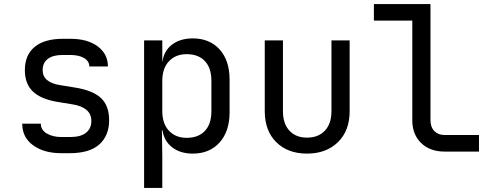

<svg xmlns="http://www.w3.org/2000/svg" viewBox="-20 -750 2440 950"><path d="M283 8Q198 8 144 -31Q90 -70 90 -138H182Q182 -107 211.5 -89.5Q241 -72 285 -72H327Q380 -72 406 -93.5Q432 -115 432 -151Q432 -186 407.5 -206.5Q383 -227 337 -234L263 -246Q181 -260 142 -298Q103 -336 103 -403Q103 -478 151.5 -518Q200 -558 291 -558H329Q413 -558 463.5 -520.5Q514 -483 514 -421H422Q422 -447 396.5 -462.5Q371 -478 327 -478H289Q242 -478 216.5 -458.5Q191 -439 191 -403Q191 -343 276 -329L350 -317Q439 -303 479.5 -265Q520 -227 520 -155Q520 -79 471.5 -35.5Q423 8 325 8Z M693 180V-550H783V-445H784Q791 -499 831.5 -529.5Q872 -560 934 -560Q1017 -560 1066.5 -505.5Q1116 -451 1116 -356V-195Q1116 -100 1066.5 -45Q1017 10 934 10Q872 10 832 -21Q792 -52 784 -105H781L783 20V180ZM904 -68Q961 -68 993.5 -102Q1026 -136 1026 -200V-350Q1026 -414 993.5 -448Q961 -482 904 -482Q849 -482 816 -447Q783 -412 783 -350V-200Q783 -138 816 -103Q849 -68 904 -68Z M1499 10Q1404 10 1347 -46.5Q1290 -103 1290 -200V-550H1380V-200Q1380 -138 1412 -103.5Q1444 -69 1499 -69Q1555 -69 1587.5 -103.5Q1620 -138 1620 -200V-550H1710V-200Q1710 -103 1652 -46.5Q1594 10 1499 10Z M2180 0Q2107 0 2063.5 -42.5Q2020 -85 2020 -155V-648H1830V-730H2110V-155Q2110 -121 2129 -101.5Q2148 -82 2180 -82H2350V0Z"/></svg>

Font: JetBrainsMono NF
Style: Regular
Weight: 400
Designer: Philipp Nurullin, Konstantin Bulenkov
Foundry: JetBrains
Version: Version 2.251; ttfautohint (v1.8.3);Nerd Fonts 2.2.2